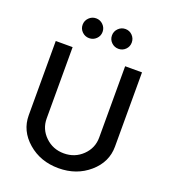

<svg xmlns="http://www.w3.org/2000/svg" viewBox="-172 -1097 1084 1230"><g transform="rotate(20 370.0 -482.5)"><path d="M318 -859.5Q298 -840 270 -840Q242 -840 222 -859.5Q202 -879 202 -907Q202 -935 222 -955Q242 -975 270 -975Q298 -975 318 -955Q338 -935 338 -907Q338 -879 318 -859.5ZM517.5 -859.5Q498 -840 470 -840Q442 -840 422 -859.5Q402 -879 402 -907Q402 -935 422 -955Q442 -975 470 -975Q498 -975 517.5 -955Q537 -935 537 -907Q537 -879 517.5 -859.5ZM76 -244V-750H191V-264Q191 -192 243 -141.5Q295 -91 370 -91Q445 -91 497 -141.5Q549 -192 549 -264V-750H664V-244Q664 -138 578.5 -64Q493 10 370 10Q247 10 161.5 -64Q76 -138 76 -244Z"/></g></svg>

Font: Orkney Medium
Style: Regular
Weight: 500
Designer: Samuel Oakes and Alfredo Marco Pradil
Foundry: Alfredo Marco Pradil
Version: 1.0; ttfautohint (v1.5)